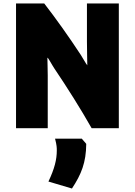

<svg xmlns="http://www.w3.org/2000/svg" viewBox="-20 -723 774 1102"><path d="M296 73H450C450 75 475 101 475 103C474 210 447 277 393 359L258 319C293 245 306 193 306 141C306 126 306 111 296 73ZM662 13H506C445 -95 365 -222 292 -330C276 -354 257 -392 252 -392C252 -373 254 -329 254 -290V13H72V-703H234C300 -618 376 -511 443 -409C460 -383 473 -357 481 -348C481 -379 479 -435 479 -484V-703H662Z"/></svg>

Font: Repo Black
Style: Regular
Weight: 900
Designer: Stefan Peev
Foundry: Context Ltd
Version: Version 1.502